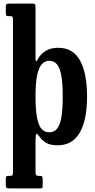

<svg xmlns="http://www.w3.org/2000/svg" viewBox="-20 -800 530 1073"><path d="M12.5 -732V-762Q12.5 -774.5 17.2 -777.2Q22 -780 33 -780H159Q170.5 -780 174.5 -777Q178.5 -774 178.5 -762.5V-475.5Q178.5 -446 190 -467Q206 -498 235 -515.5Q264 -533 304.5 -533Q388.5 -533 427.5 -461.5Q466.5 -390 466.5 -260.5Q466.5 -130.5 426 -59.2Q385.5 12 301.5 12Q262 12 238.5 -1.5Q215 -15 199 -38.5Q187.5 -54 183 -51.5Q178.5 -49 178.5 -10V159Q178.5 174.5 182 178.8Q185.5 183 197.5 183H201Q212 183 215.2 186.2Q218.5 189.5 218.5 201V236Q218.5 248 215.5 250.5Q212.5 253 200.5 253H30.5Q18.5 253 15.5 248.8Q12.5 244.5 12.5 234V200.5Q12.5 190.5 15 186.8Q17.5 183 27.5 183H36.5Q47.5 183 50 178.5Q52.5 174 52.5 159V-689Q52.5 -703.5 48.8 -706.8Q45 -710 38.5 -710H23Q17 -710 14.8 -714.2Q12.5 -718.5 12.5 -732ZM178.5 -260.5Q178.5 -181.5 187.8 -138Q197 -94.5 214 -77.5Q231 -60.5 255.5 -60.5Q279 -60.5 296 -77.5Q313 -94.5 321.8 -138Q330.5 -181.5 330.5 -260.5Q330.5 -339.5 321.8 -382.8Q313 -426 296 -443.2Q279 -460.5 255.5 -460.5Q233 -460.5 215.5 -443.2Q198 -426 188.2 -382.8Q178.5 -339.5 178.5 -260.5Z"/></svg>

Font: Besley* Condensed Semi
Style: Regular
Weight: 600
Width: 3
Designer: Owen Earl
Foundry: indestructible type*
Version: Version 3.000; ttfautohint (v1.8.3)